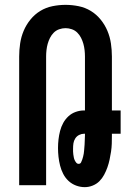

<svg xmlns="http://www.w3.org/2000/svg" viewBox="-20 -763 540 791"><path d="M329 8Q311 8 293.5 1.5Q276 -5 262.5 -17.5Q249 -30 240.5 -46.5Q232 -63 227.5 -81Q223 -99 221 -117Q219 -135 219 -153Q219 -171 221 -188.5Q223 -206 227.5 -223.5Q232 -241 240.5 -256.5Q249 -272 262 -284Q275 -296 292 -302Q309 -308 326 -308H330V-530Q330 -543 328.5 -556.5Q327 -570 323.5 -582.5Q320 -595 314 -607Q308 -619 298.5 -628.5Q289 -638 276 -642.5Q263 -647 250 -647Q237 -647 224 -642.5Q211 -638 201.5 -628.5Q192 -619 186 -607Q180 -595 176.5 -582.5Q173 -570 171.5 -556.5Q170 -543 170 -530V0H59V-530Q59 -557 63 -584Q67 -611 77.5 -636Q88 -661 105.5 -682.5Q123 -704 146 -718Q169 -732 196 -737.5Q223 -743 250 -743Q277 -743 304 -737.5Q331 -732 354 -718Q377 -704 394.5 -682.5Q412 -661 422.5 -636Q433 -611 437 -584Q441 -557 441 -530V-308H477V-212H441V-205Q441 -188 440.5 -171.5Q440 -155 437.5 -138.5Q435 -122 431.5 -105.5Q428 -89 422.5 -73.5Q417 -58 409 -43Q401 -28 389.5 -16.5Q378 -5 362 1.5Q346 8 329 8ZM304 -88Q311 -88 314 -94Q317 -100 319 -106Q321 -112 322.5 -118Q324 -124 325 -130Q326 -136 326.5 -142.5Q327 -149 327.5 -155Q328 -161 328.5 -167.5Q329 -174 329 -180Q329 -186 329.5 -192.5Q330 -199 330 -205V-212H326Q316 -212 306 -207Q296 -202 290 -192.5Q284 -183 282.5 -172.5Q281 -162 281 -151Q281 -145 281 -139Q281 -133 282 -127Q283 -121 284 -115Q285 -109 287.5 -103.5Q290 -98 294 -93Q298 -88 304 -88Z"/></svg>

Font: Moesevka
Style: Bold
Weight: 700
Monospace: yes
Designer: Belleve Invis
Foundry: Belleve Invis
Version: Version 32.5.0; ttfautohint (v1.8.4)